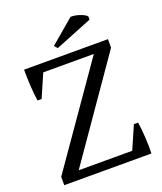

<svg xmlns="http://www.w3.org/2000/svg" viewBox="-160 -996 930 1099"><g transform="rotate(-20 305.0 -446.5)"><path d="M39 0ZM533 -192H559Q562 -172 564.5 -147Q567 -122 568.5 -96Q570 -70 570.5 -45Q571 -20 570 0H39V-51L455 -648H147L86 -508H61Q58 -529 55.5 -554Q53 -579 51.5 -605Q50 -631 49.5 -655.5Q49 -680 49 -700H560V-648L146 -52H472ZM402 -893Q411 -894 425 -892Q439 -890 453.5 -885.5Q468 -881 480.5 -874.5Q493 -868 499 -861V-841L273 -750L256 -769Z"/></g></svg>

Font: PT Serif
Style: Regular
Weight: 400
Designer: A.Korolkova, O.Umpeleva, V.Yefimov
Foundry: ParaType Ltd
Version: Version 1.000W OFL; ttfautohint (v1.6)